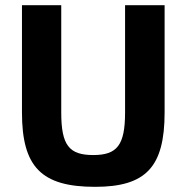

<svg xmlns="http://www.w3.org/2000/svg" viewBox="-20 -710 721 743"><path d="M617 -690H464V-275C464 -148 433 -110 341 -110C247 -110 217 -148 217 -275V-690H65V-275C65 -64 140 13 348 13C545 13 617 -64 617 -275Z"/></svg>

Font: SnT
Style: Bold
Weight: 700
Designer: Natanael Gama
Version: Version 1.001;PS 001.001;hotconv 1.0.70;makeotf.lib2.5.58329